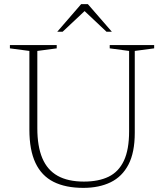

<svg xmlns="http://www.w3.org/2000/svg" viewBox="-20 -901 797 931"><path d="M606 -264.5V-654L512 -666.5V-682.5H727.5V-666.5L633.5 -654V-257Q633.5 -162 603 -103.2Q572.5 -44.5 516.5 -17.2Q460.5 10 384 10Q298 10 239.8 -19.2Q181.5 -48.5 152 -111Q122.5 -173.5 122.5 -272V-654L28 -666.5V-682.5H255V-666.5L161 -654V-279Q161 -191.5 185.2 -134Q209.5 -76.5 259.5 -48.5Q309.5 -20.5 387 -20.5Q458 -20.5 506.8 -44.2Q555.5 -68 580.8 -121.8Q606 -175.5 606 -264.5ZM381.5 -855.5H399L283.5 -747H257.5L373.5 -881H406L522.5 -747H496.5Z"/></svg>

Font: Newsreader ExtraLight
Style: Regular
Weight: 250
Designer: Hugues Gentile
Foundry: Production Type
Version: Version 1.003